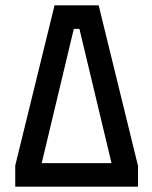

<svg xmlns="http://www.w3.org/2000/svg" viewBox="-20 -698 570 718"><path d="M37 -79 184 -678H349L496 -78V0H37ZM277 -590H256L136 -88H397Z"/></svg>

Font: TitilliumText22L Lt
Style: Medium
Weight: 500
Designer: Campivisivi
Foundry: Campivisivi
Version: 1.000